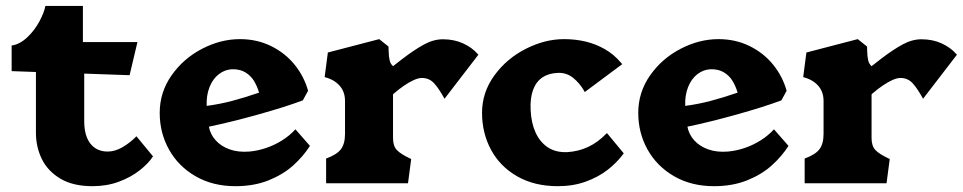

<svg xmlns="http://www.w3.org/2000/svg" viewBox="-20 -630 3310 660"><path d="M103.5 -174V-382.5L20 -385.5V-473.5Q48 -477.5 73.5 -501.5Q99 -525.5 115.5 -556.5Q132 -587.5 136 -609.5H265V-485.5H452.5L425.5 -371.5L269.5 -377V-213Q269.5 -179.5 279.2 -156.2Q289 -133 307 -121Q325 -109 350 -109Q375.5 -109 401.5 -124.2Q427.5 -139.5 449 -161.5L506 -92.5Q490.5 -68.5 460.5 -44.8Q430.5 -21 389 -5.5Q347.5 10 298 10Q230.5 10 187 -16.2Q143.5 -42.5 123.5 -84Q103.5 -125.5 103.5 -174Z M529 -242Q529 -313 569.8 -371Q610.5 -429 674.5 -462.2Q738.5 -495.5 805 -495.5Q863 -495.5 911.5 -471.8Q960 -448 992.8 -407.5Q1025.5 -367 1039 -318L1021 -285Q961 -262.5 868 -236.5Q775 -210.5 698 -194.5Q703 -168 721.5 -147.5Q740 -127 769.5 -116.5Q799 -106 837 -109Q865.5 -111.5 894.5 -121.2Q923.5 -131 949.8 -147.5Q976 -164 995.5 -185.5L1045.5 -128.5Q1022 -92 987.5 -61Q953 -30 903 -10Q853 10 789.5 10Q711.5 10 652.5 -24Q593.5 -58 561.2 -115.5Q529 -173 529 -242ZM870.5 -311.5Q864 -334 853 -352Q842 -370 823.5 -381.2Q805 -392.5 778 -392Q753 -391 732.2 -375Q711.5 -359 700.2 -330.5Q689 -302 690.5 -266Q735.5 -272 777.2 -283Q819 -294 870.5 -311.5Z M1166 -283.5V-170Q1166 -136 1152 -117.2Q1138 -98.5 1101 -85V0H1382.5L1393.5 -83.5L1391 -84.5Q1357 -100.5 1344 -114.5Q1331 -128.5 1331 -155.5V-305.5Q1334 -309 1337 -311Q1352 -324 1368.8 -335.5Q1385.5 -347 1401.8 -354.5Q1418 -362 1430.5 -362Q1455.5 -362 1472.2 -343.8Q1489 -325.5 1508 -290.5L1624.5 -442L1622 -444.5Q1603 -466.5 1572 -480.8Q1541 -495 1502.5 -495Q1470.5 -495 1437.8 -477.2Q1405 -459.5 1362.5 -427Q1347 -415 1331 -402.5Q1322.5 -410 1319.5 -422.2Q1316.5 -434.5 1316 -453L1315.5 -470L1283.5 -495.5L1107 -449.5L1096 -365Q1120.5 -358.5 1136 -346.2Q1151.5 -334 1158.8 -318.2Q1166 -302.5 1166 -283.5Z M1637 -242Q1637 -312.5 1679.5 -370.8Q1722 -429 1787.5 -462.2Q1853 -495.5 1919 -495.5Q1958 -495.5 1992.8 -487.2Q2027.5 -479 2058.8 -461.2Q2090 -443.5 2114 -415L2119 -409.5L1990 -313.5Q1989.5 -315.5 1988 -317.5Q1972.5 -344.5 1950 -362.5Q1927.5 -380.5 1898.5 -379.5Q1866.5 -378.5 1844.8 -364Q1823 -349.5 1812.5 -321.2Q1802 -293 1804 -252Q1806 -207.5 1821 -174.5Q1836 -141.5 1863.2 -123.5Q1890.5 -105.5 1930 -107Q1969 -109.5 2002.2 -125.2Q2035.5 -141 2062.5 -169Q2063.5 -169.5 2066.5 -172.5L2124 -103L2122 -100Q2100 -70.5 2068.5 -46Q2037 -21.5 1993.8 -5.8Q1950.5 10 1897.5 10Q1817 10 1758 -23.8Q1699 -57.5 1668 -115Q1637 -172.5 1637 -242Z M2174 -242Q2174 -313 2214.8 -371Q2255.5 -429 2319.5 -462.2Q2383.5 -495.5 2450 -495.5Q2508 -495.5 2556.5 -471.8Q2605 -448 2637.8 -407.5Q2670.5 -367 2684 -318L2666 -285Q2606 -262.5 2513 -236.5Q2420 -210.5 2343 -194.5Q2348 -168 2366.5 -147.5Q2385 -127 2414.5 -116.5Q2444 -106 2482 -109Q2510.5 -111.5 2539.5 -121.2Q2568.5 -131 2594.8 -147.5Q2621 -164 2640.5 -185.5L2690.5 -128.5Q2667 -92 2632.5 -61Q2598 -30 2548 -10Q2498 10 2434.5 10Q2356.5 10 2297.5 -24Q2238.5 -58 2206.2 -115.5Q2174 -173 2174 -242ZM2515.5 -311.5Q2509 -334 2498 -352Q2487 -370 2468.5 -381.2Q2450 -392.5 2423 -392Q2398 -391 2377.2 -375Q2356.5 -359 2345.2 -330.5Q2334 -302 2335.5 -266Q2380.5 -272 2422.2 -283Q2464 -294 2515.5 -311.5Z M2811 -283.5V-170Q2811 -136 2797 -117.2Q2783 -98.5 2746 -85V0H3027.5L3038.5 -83.5L3036 -84.5Q3002 -100.5 2989 -114.5Q2976 -128.5 2976 -155.5V-305.5Q2979 -309 2982 -311Q2997 -324 3013.8 -335.5Q3030.5 -347 3046.8 -354.5Q3063 -362 3075.5 -362Q3100.5 -362 3117.2 -343.8Q3134 -325.5 3153 -290.5L3269.5 -442L3267 -444.5Q3248 -466.5 3217 -480.8Q3186 -495 3147.5 -495Q3115.5 -495 3082.8 -477.2Q3050 -459.5 3007.5 -427Q2992 -415 2976 -402.5Q2967.5 -410 2964.5 -422.2Q2961.5 -434.5 2961 -453L2960.5 -470L2928.5 -495.5L2752 -449.5L2741 -365Q2765.5 -358.5 2781 -346.2Q2796.5 -334 2803.8 -318.2Q2811 -302.5 2811 -283.5Z"/></svg>

Font: TMT Limkin
Style: Regular
Weight: 400
Designer: Gabriel Drozdov
Version: Version 1.000;Glyphs 3.1.2 (3151)